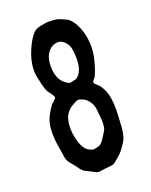

<svg xmlns="http://www.w3.org/2000/svg" viewBox="-128 -731 634 804"><g transform="rotate(-20 189.5 -329.5)"><path d="M185.1 -565.4Q165.5 -561 153.1 -546.1Q140.6 -531.2 136.5 -512Q132.3 -492.7 133.3 -472.7Q134.3 -452.6 140.1 -435.5Q148.9 -409.7 171.4 -396Q171.9 -396 174.3 -394.3Q176.8 -392.6 177.2 -392.6L180.2 -390.6Q182.6 -389.6 183.1 -389.9Q183.6 -390.1 186.3 -389.4Q189 -388.7 189.9 -389.6Q212.9 -394 217.8 -397.5Q255.9 -426.3 243.2 -516.1Q240.2 -538.1 223.4 -554.2Q206.5 -570.3 185.1 -565.4ZM192.4 -310.5Q189 -310.5 185.1 -308.8Q181.2 -307.1 175.8 -304.2Q170.4 -301.3 168.9 -300.3Q153.3 -292.5 142.6 -279.8Q131.8 -267.1 127.2 -252.7Q122.6 -238.3 121.6 -220.9Q120.6 -203.6 122.6 -188Q124.5 -172.4 128.9 -155.8Q139.6 -112.3 165.5 -99.1Q178.7 -92.8 183.1 -93.3Q203.6 -95.7 212.9 -101.1Q225.1 -108.4 243.7 -140.6Q244.6 -142.6 247.6 -147Q250.5 -151.4 252.4 -155.3Q254.4 -159.2 254.9 -162.6Q256.3 -168.9 256.8 -176Q257.3 -183.1 257.3 -189.2Q257.3 -195.3 256.6 -203.6Q255.9 -211.9 255.4 -217Q254.9 -222.2 253.9 -231Q252.9 -239.7 252.9 -244.1Q251.5 -257.8 246.1 -270Q240.7 -282.2 231 -292.2Q221.2 -302.2 208.5 -306.6Q208 -306.6 203.9 -308.3Q199.7 -310.1 197.3 -310.5Q194.8 -311 192.4 -310.5ZM179.7 -660.2Q181.6 -661.1 193.6 -660.4Q205.6 -659.7 207.5 -659.7Q224.6 -659.7 243.7 -651.4Q266.1 -641.6 271.5 -637.7Q291 -622.6 305.7 -586.9Q318.8 -554.7 320.8 -516.1Q322.8 -477.5 313.5 -443.8Q304.7 -407.2 292 -379.4Q291 -377 287.4 -372.8Q283.7 -368.7 280.8 -364.5Q277.8 -360.4 277.8 -357.4Q277.8 -354 281.5 -349.9Q285.2 -345.7 290.5 -341.1Q295.9 -336.4 297.4 -335Q301.8 -330.1 306.6 -321.8Q311.5 -313.5 315.2 -305.2Q318.8 -296.9 320.8 -289.6Q332 -250 327.6 -187Q327.1 -182.1 326.4 -163.8Q325.7 -145.5 325 -137.2Q324.2 -128.9 321.5 -115Q318.8 -101.1 314.5 -90.3Q312.5 -85.9 309.8 -81.3Q307.1 -76.7 303.2 -70.8Q299.3 -64.9 297.4 -62.5Q283.2 -39.6 255.4 -18.6Q254.4 -17.6 249.8 -13.7Q245.1 -9.8 241.9 -7.8Q238.8 -5.9 235.4 -5.4Q230.5 -4.4 224.4 -3.7Q218.3 -2.9 213.4 -2.4Q208.5 -2 202.1 -1.2Q195.8 -0.5 190.9 0Q189.5 0 183.1 1.2Q176.8 2.4 174.6 2.4Q172.4 2.4 166.5 2Q161.1 0.5 154.8 -2.7Q148.4 -5.9 140.6 -10.3Q132.8 -14.6 129.4 -16.6Q127.4 -17.6 124 -19Q120.6 -20.5 118.4 -21.5Q116.2 -22.5 113.5 -24.2Q110.8 -25.9 108.9 -27.8Q104.5 -31.7 100.3 -37.1Q96.2 -42.5 91.3 -49.6Q86.4 -56.6 83.5 -60.1Q81.5 -62.5 75.9 -68.8Q70.3 -75.2 66.7 -80.3Q63 -85.4 61 -90.3Q59.1 -94.7 57.6 -100.3Q56.2 -106 55.7 -110.8Q55.2 -115.7 54.2 -122.1Q53.2 -128.4 52.7 -132.3Q36.6 -212.9 48.3 -261.7Q55.7 -291.5 84 -330.6Q85 -331.5 95.2 -340.3Q105.5 -349.1 105.5 -354Q105.5 -359.9 95.5 -372.8Q85.4 -385.7 84.5 -387.7Q81.5 -393.1 79.1 -399.4Q76.7 -405.8 74.5 -413.8Q72.3 -421.9 71 -426.8Q69.8 -431.6 67.9 -441.4Q65.9 -451.2 64.9 -454.1Q50.3 -516.6 89.4 -595.2Q108.9 -634.3 127.9 -647Q132.3 -649.9 139.6 -652.3Q147 -654.8 152.3 -655.8Q157.7 -656.7 167.5 -658.2Q177.2 -659.7 179.7 -660.2Z"/></g></svg>

Font: Urdu Khush Khati
Style: Regular
Weight: 400
Version: Version 001.500